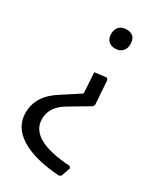

<svg xmlns="http://www.w3.org/2000/svg" viewBox="-172 -533 674 797"><g transform="rotate(30 165.5 -135.0)"><path d="M65 149.5C108.3 176.5 170 192.7 250 198L260 193L275 149L269 141C137.7 133 72 95.7 72 29C72 -9.7 92.3 -41 133 -65L229 -122L234 -132L226 -247L219 -254L163 -247L169 -151L167 -147L84 -93C28 -58.3 0 -13.7 0 41C0 86.3 21.7 122.5 65 149.5ZM156 -387C164 -379 174.7 -375 188 -375C202.7 -375 214.2 -379.3 222.5 -388C230.8 -396.7 235 -408 235 -422C235 -452.7 220.3 -468 191 -468C176.3 -468 164.8 -463.7 156.5 -455C148.2 -446.3 144 -434.7 144 -420C144 -406 148 -395 156 -387Z"/></g></svg>

Font: Alegreya Sans
Style: Regular
Weight: 400
Designer: Juan Pablo del Peral
Foundry: Huerta Tipografica
Version: Version 1.000;PS 001.000;hotconv 1.0.70;makeotf.lib2.5.58329